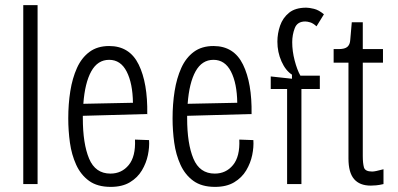

<svg xmlns="http://www.w3.org/2000/svg" viewBox="-20 -720 1555 751"><path d="M71 0V-700H127V0Z M413 11Q361 11 328.5 -12.5Q296 -36 278 -75.5Q260 -115 253.5 -162Q247 -209 247 -257Q247 -313 255 -363.5Q263 -414 281 -454Q299 -494 330 -517Q361 -540 407 -540Q487 -540 522.5 -467.5Q558 -395 556 -274L304 -267Q304 -263 304 -258Q304 -158 328.5 -99.5Q353 -41 412 -41Q456 -41 483.5 -74.5Q511 -108 508 -174L563 -172Q565 -145 558.5 -113.5Q552 -82 535 -53.5Q518 -25 488 -7Q458 11 413 11ZM407 -486Q362 -486 337 -441Q312 -396 306 -314L500 -318Q499 -394 475.5 -440Q452 -486 407 -486Z M821 11Q769 11 736.5 -12.5Q704 -36 686 -75.5Q668 -115 661.5 -162Q655 -209 655 -257Q655 -313 663 -363.5Q671 -414 689 -454Q707 -494 738 -517Q769 -540 815 -540Q895 -540 930.5 -467.5Q966 -395 964 -274L712 -267Q712 -263 712 -258Q712 -158 736.5 -99.5Q761 -41 820 -41Q864 -41 891.5 -74.5Q919 -108 916 -174L971 -172Q973 -145 966.5 -113.5Q960 -82 943 -53.5Q926 -25 896 -7Q866 11 821 11ZM815 -486Q770 -486 745 -441Q720 -396 714 -314L908 -318Q907 -394 883.5 -440Q860 -486 815 -486Z M1103 0V-372H1039V-421L1122 -412V-428Q1097 -444 1081 -480Q1065 -516 1065 -557Q1065 -589 1075.5 -619.5Q1086 -650 1110.5 -670Q1135 -690 1178 -690Q1189 -690 1208 -685.5Q1227 -681 1247 -664L1218 -617Q1205 -629 1193.5 -632.5Q1182 -636 1174 -636Q1143 -636 1133 -610Q1123 -584 1123 -555Q1123 -520 1132.5 -483.5Q1142 -447 1155 -424H1231V-372H1159V0Z M1430 6Q1387 6 1365 -19.5Q1343 -45 1343 -100V-475H1285V-528H1305Q1329 -528 1339 -537Q1349 -546 1350 -564L1356 -633H1399V-528H1478V-475H1399V-110Q1399 -82 1403.5 -65.5Q1408 -49 1436 -49Q1447 -49 1480 -58V0Q1463 4 1450.5 5Q1438 6 1430 6Z"/></svg>

Font: Bricolage Grotesque 10pt Condensed ExtraLight
Style: Regular
Weight: 200
Width: 3
Designer: Mathieu Triay
Foundry: Atelier Triay
Version: Version 1.000; ttfautohint (v1.8.4.7-5d5b);gftools[0.9.32]